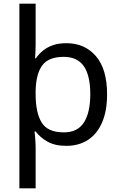

<svg xmlns="http://www.w3.org/2000/svg" viewBox="-20 -780 655 1040"><path d="M560 -269Q560 -178 532.5 -115.5Q505 -53 455.5 -21.5Q406 10 340 10Q277 10 237 -13Q197 -36 173 -68H167Q168 -61 169.5 -45Q171 -29 172 -12Q173 5 173 16V240H85V-760H173V-536Q173 -522 172 -499.5Q171 -477 170 -464H174Q190 -487 212.5 -505.5Q235 -524 266 -535Q297 -546 340 -546Q439 -546 499.5 -476Q560 -406 560 -269ZM469 -270Q469 -371 434 -421.5Q399 -472 325 -472Q243 -472 209 -426Q175 -380 173 -288V-269Q173 -170 205.5 -116.5Q238 -63 326 -63Q400 -63 434.5 -116.5Q469 -170 469 -270Z"/></svg>

Font: Noto Sans Canadian Aboriginal
Style: Regular
Weight: 400
Designer: Monotype Design Team, Typotheque's Kevin King
Foundry: Monotype Imaging Inc.
Version: Version 2.002